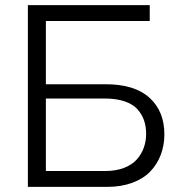

<svg xmlns="http://www.w3.org/2000/svg" viewBox="-20 -730 692 750"><path d="M88.9 0V-710H564.9V-647.9H159.2V-400.9H393.1Q505.9 -400.9 564 -348.1Q622.1 -295.4 622.1 -205.1Q622.1 -162.1 607.9 -125Q593.8 -87.9 566.7 -59.8Q539.6 -31.7 496.3 -15.9Q453.1 0 398.9 0ZM159.2 -62H391.1Q432.6 -62 464.4 -74.2Q496.1 -86.4 514.4 -107.2Q532.7 -127.9 541.7 -153.1Q550.8 -178.2 550.8 -207Q550.8 -235.4 543 -258.8Q535.2 -282.2 517.6 -302.5Q500 -322.8 467 -334Q434.1 -345.2 388.2 -345.2H159.2Z"/></svg>

Font: Rawline
Style: Regular
Weight: 400
Designer: Matt McInerney, Pablo Impallari, Rodrigo Fuenzalida
Foundry: Matt McInerney, Pablo Impallari, Rodrigo Fuenzalida
Version: Version 4.020;PS 004.020;hotconv 1.0.88;makeotf.lib2.5.64775